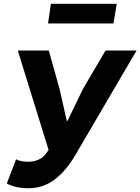

<svg xmlns="http://www.w3.org/2000/svg" viewBox="-20 -982 742 1015"><path d="M16 -12 65 -140Q90 -127 128 -127Q158 -127 182.5 -137.5Q207 -148 220 -166L237 -189L74 -715H238L295 -511L333 -343H337L418 -511L538 -715H702L381 -167Q330 -79 269 -33Q208 13 132 13Q60 13 16 -12ZM249 -962H597L580 -858H234Z"/></svg>

Font: Nebula Sans Bold
Style: Regular
Weight: 700
Italic angle: -9°
Designer: Paul D. Hunt for Adobe (as Source Sans)
Foundry: Nebula Entertainment & Broadcasting LLC
Version: Version 1.010